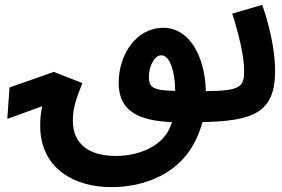

<svg xmlns="http://www.w3.org/2000/svg" viewBox="-20 -496 1159 788"><path d="M776 93C790 68 802 38 811 5C1020 1 1109 -34 1109 -204C1109 -299 1081 -407 1056 -476L933 -440C957 -367 982 -269 982 -207C982 -140 969 -123 825 -122C820 -278 750 -382 651 -382C538 -382 467 -271 467 -156C467 -38 552 0 686 5C684 12 681 19 678 26C649 98 560 144 455 144C342 144 279 92 279 0C279 -49 289 -82 318 -155L201 -201L19 -137L10 -8L153 -60C146 -27 145 -2 145 20C145 199 290 272 436 272C581 272 713 212 776 93ZM591 -183C591 -216 610 -269 642 -269C676 -269 698 -208 699 -123C607 -125 591 -136 591 -183Z"/></svg>

Font: Noto Sans Arabic UI XCn
Style: Bold
Weight: 700
Width: 2
Designer: Monotype Design Team, Nadine Chahine and Nizar Qandah
Foundry: Monotype Imaging Inc.
Version: Version 2.010